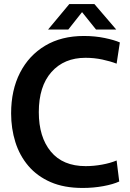

<svg xmlns="http://www.w3.org/2000/svg" viewBox="-20 -918 644 950"><path d="M389 12Q297 12 230.5 -17Q164 -46 120.5 -97Q77 -148 56 -215Q35 -282 35 -357Q35 -472 79 -558Q123 -644 203.5 -692Q284 -740 395 -740Q450 -740 498 -730Q546 -720 573 -708L557 -603Q526 -615 486 -623.5Q446 -632 403 -632Q297 -632 234.5 -561.5Q172 -491 172 -363Q172 -240 231.5 -168Q291 -96 404 -96Q444 -96 485 -103.5Q526 -111 557 -124L570 -20Q540 -6 491 3Q442 12 389 12ZM218 -772 323 -898H447L555 -772H455L386 -858L318 -772Z"/></svg>

Font: Murecho Medium
Style: Regular
Weight: 500
Designer: Neil Summerour
Foundry: Positype
Version: Version 1.010; ttfautohint (v1.8.3)